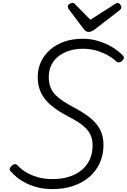

<svg xmlns="http://www.w3.org/2000/svg" viewBox="-20 -1282 874 1323"><path d="M342 21Q286 21 241 9.5Q196 -2 160.5 -19.5Q125 -37 98 -59Q71 -81 52 -103Q44 -113 47.5 -122Q51 -131 61 -140Q73 -150 82 -151Q91 -152 100 -143Q125 -116 160 -95Q195 -74 240.5 -61Q286 -48 344 -48Q405 -48 455.5 -64Q506 -80 542.5 -110Q579 -140 598.5 -183Q618 -226 618 -281Q618 -319 605.5 -348Q593 -377 570.5 -399.5Q548 -422 517.5 -441.5Q487 -461 449 -480Q415 -498 384.5 -517.5Q354 -537 327.5 -560Q301 -583 281.5 -611Q262 -639 251 -673Q240 -707 240 -750Q240 -809 262.5 -856.5Q285 -904 326 -940Q367 -976 424 -995.5Q481 -1015 552 -1015Q605 -1015 656.5 -999.5Q708 -984 752 -958Q796 -932 825 -901Q835 -891 833.5 -881.5Q832 -872 821 -862Q811 -853 800.5 -852Q790 -851 782 -858Q753 -885 716.5 -904.5Q680 -924 638.5 -935Q597 -946 552 -946Q499 -946 456 -932Q413 -918 381.5 -893Q350 -868 333 -832Q316 -796 316 -751Q316 -714 327 -683.5Q338 -653 360.5 -629.5Q383 -606 415 -585Q447 -564 488 -542Q535 -518 573 -491.5Q611 -465 638 -435Q665 -405 679 -367.5Q693 -330 693 -283Q693 -216 668 -160Q643 -104 596.5 -63.5Q550 -23 485 -1Q420 21 342 21ZM789 -1262Q799 -1262 807.5 -1252Q816 -1242 816 -1233Q816 -1225 813.5 -1221Q811 -1217 806 -1213L634 -1080Q621 -1071 611.5 -1066.5Q602 -1062 590 -1062Q580 -1062 572 -1067.5Q564 -1073 556 -1083L454 -1218Q450 -1224 448.5 -1228.5Q447 -1233 447 -1237Q447 -1248 459 -1255Q471 -1262 480 -1262Q488 -1262 492 -1258.5Q496 -1255 502 -1248L603 -1146L764 -1249Q772 -1253 777.5 -1257.5Q783 -1262 789 -1262Z"/></svg>

Font: Playwrite RO Light
Style: Regular
Weight: 300
Version: Version 1.002